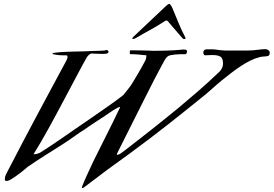

<svg xmlns="http://www.w3.org/2000/svg" viewBox="-20 -932 1389 974"><path d="M151.4 -149.4Q159.7 -149.4 169.2 -152.1Q178.7 -154.8 185.5 -158.7Q216.8 -178.7 245.4 -197.8Q273.9 -216.8 301 -235.6Q328.1 -254.4 355 -273.2Q381.8 -292 410.2 -311Q454.6 -341.8 497.8 -371.6Q541 -401.4 580.6 -430.7Q585 -434.1 592.3 -439.7Q599.6 -445.3 604.5 -448.7Q619.6 -467.8 631.1 -481.7Q642.6 -495.6 653.3 -513.7Q666.5 -535.6 681.9 -561.5Q697.3 -587.4 711.4 -614.3Q718.3 -625 720.5 -634.3Q722.7 -643.6 722.7 -651.4Q711.9 -652.3 702.4 -653.3Q692.9 -654.3 683.3 -655.3Q673.8 -656.2 663.6 -656.7Q653.3 -657.2 641.6 -657.2Q639.2 -657.2 638.7 -659.9Q638.2 -662.6 638.2 -665Q638.2 -667 638.7 -671.9Q639.2 -676.8 641.6 -676.8Q674.8 -676.8 694.6 -676.3Q714.4 -675.8 726.1 -675.5Q737.8 -675.3 744.4 -674.8Q751 -674.3 757.8 -674.3Q772 -674.3 789.1 -674.6Q806.2 -674.8 824 -675.3Q841.8 -675.8 859.4 -676.8Q877 -677.7 892.6 -679.2Q899.4 -680.2 905 -680.4Q910.6 -680.7 912.6 -680.7Q920.4 -680.7 924.6 -679Q928.7 -677.2 928.7 -668.9Q928.7 -665 926 -661.1Q923.3 -657.2 920.9 -657.2Q909.7 -657.2 895.8 -657Q881.8 -656.7 869.1 -655.5Q856.4 -654.3 845.9 -652.1Q835.4 -649.9 830.6 -646Q821.8 -639.2 814.9 -626.2Q808.1 -613.3 800.3 -599.6Q787.6 -576.7 764.9 -532.7Q742.2 -488.8 712.4 -429.4Q682.6 -370.1 647 -299.1Q611.3 -228 573.2 -151.9L572.3 -149.4Q572.3 -147 576.2 -147Q583 -147 593 -154.1Q603 -161.1 614.3 -169.9Q655.3 -201.7 690.2 -228.8Q725.1 -255.9 757.3 -281.5Q789.6 -307.1 821 -332.5Q852.5 -357.9 887.2 -386.2Q936 -426.8 985.6 -470Q1035.2 -513.2 1089.4 -564.5Q1097.7 -571.3 1104.5 -583.3Q1111.3 -595.2 1111.3 -610.8Q1111.3 -636.7 1097.9 -644.8Q1084.5 -652.8 1058.1 -652.8Q1046.9 -652.8 1036.6 -652.1Q1026.4 -651.4 1020 -651.4Q1016.1 -651.4 1013.7 -656.2Q1011.2 -661.1 1011.2 -665.5Q1011.2 -672.4 1015.6 -677Q1020 -681.6 1026.9 -681.6H1061.5Q1065.9 -681.6 1073 -680.7Q1080.1 -679.7 1088.1 -678.7Q1096.2 -677.7 1104.7 -676.8Q1113.3 -675.8 1121.1 -675.8H1237.8Q1261.2 -675.8 1285.4 -679.2Q1309.6 -682.6 1328.1 -682.6Q1335 -682.6 1341.8 -677.2Q1348.6 -671.9 1348.6 -665Q1348.6 -662.6 1347.2 -656.7Q1345.7 -650.9 1342.8 -649.4Q1335.9 -647 1330.3 -646.2Q1324.7 -645.5 1319.1 -645.3Q1313.5 -645 1308.1 -644.5Q1302.7 -644 1296.9 -642.1Q1272.9 -636.2 1248.8 -624Q1224.6 -611.8 1200.2 -595.7Q1175.8 -579.6 1151.6 -560.8Q1127.4 -542 1103.5 -522.9Q1093.8 -515.1 1083 -505.6Q1072.3 -496.1 1060.8 -486.1Q1049.3 -476.1 1038.3 -466.3Q1027.3 -456.5 1017.6 -448.7Q966.8 -407.7 921.1 -371.1Q875.5 -334.5 830.1 -298.8Q784.7 -263.2 737.3 -227.3Q689.9 -191.4 636.2 -151.9Q579.1 -111.3 520.8 -68.1Q462.4 -24.9 404.8 19.5Q400.9 22 397.9 22Q395.5 22 395.5 19.5Q395.5 16.1 399.7 5.9Q403.8 -4.4 409.7 -18.1Q415.5 -31.7 422.4 -46.4Q429.2 -61 434.6 -72.8Q453.6 -114.7 475.3 -157.2Q497.1 -199.7 518.1 -242.7Q535.2 -276.9 551.3 -309.3Q567.4 -341.8 584 -377Q585.4 -378.9 586.9 -382.8Q588.4 -386.7 588.4 -388.7Q587.9 -389.6 587.9 -389.6H587.4Q584 -389.6 581.5 -387.9Q579.1 -386.2 574.7 -384.3Q558.1 -375.5 542.2 -364.5Q526.4 -353.5 513.2 -344.7Q502.9 -337.9 488.3 -328.4Q473.6 -318.8 459 -309.3Q444.3 -299.8 431.4 -291Q418.5 -282.2 411.6 -276.9Q388.2 -262.7 359.1 -241.7Q330.1 -220.7 297.9 -200.2Q252.4 -171.4 208 -143.3Q163.6 -115.2 120.1 -85.4Q117.7 -83.5 111.6 -78.1Q105.5 -72.8 96.7 -65.7Q87.9 -58.6 77.1 -50.3Q66.4 -42 55.2 -34.7Q46.4 -28.3 34.2 -21.2Q22 -14.2 13.2 -14.2Q7.3 -14.2 5.9 -16.4Q4.4 -18.6 4.4 -23.4Q4.4 -34.7 10 -46.4Q15.6 -58.1 22.5 -70.8Q61 -146 97.7 -215.3Q134.3 -284.7 170.4 -352.3Q206.5 -419.9 242.9 -487.5Q279.3 -555.2 317.9 -627Q319.8 -631.8 321.3 -636Q322.8 -640.1 322.8 -642.1Q322.8 -646 321.5 -648.7Q320.3 -651.4 316.9 -651.4Q306.6 -651.4 298.3 -651.4Q290 -651.4 282.5 -652.1Q274.9 -652.8 267.1 -653.8Q259.3 -654.8 249.5 -657.2Q248.5 -658.2 247.3 -658.9Q246.1 -659.7 246.1 -660.6Q246.1 -662.6 256.6 -664.3Q267.1 -666 283 -667.2Q298.8 -668.5 317.9 -669.2Q336.9 -669.9 354.2 -670.4Q371.6 -670.9 384.8 -671.1Q397.9 -671.4 402.3 -671.4Q415 -671.4 427.5 -672.4Q439.9 -673.3 448.2 -673.3Q472.7 -673.8 486.6 -674.3Q500.5 -674.8 510.7 -675.8Q513.2 -676.8 515.4 -677.5Q517.6 -678.2 519 -678.2Q528.8 -678.2 530.8 -669.9Q529.3 -662.6 522.5 -660.6Q518.1 -659.2 509 -658.9Q500 -658.7 494.6 -658.7Q492.2 -658.7 485.1 -658.9Q478 -659.2 470.2 -659.4Q462.4 -659.7 455.3 -659.9Q448.2 -660.2 445.3 -660.6Q441.4 -660.6 437.7 -658.4Q434.1 -656.2 430.7 -653.3Q427.2 -650.4 424.8 -647.2Q422.4 -644 420.9 -642.1Q413.6 -629.9 401.9 -608.2Q390.1 -586.4 375 -557.9Q359.9 -529.3 341.8 -495.4Q323.7 -461.4 304.4 -425Q285.2 -388.7 265.1 -351.3Q245.1 -314 225.3 -278.3Q205.6 -242.7 186.8 -210.4Q168 -178.2 151.4 -151.9ZM921.4 -738.3Q921.4 -736.8 920.2 -735.4Q918.9 -733.9 915.5 -733.9Q911.6 -733.9 909.9 -734.6Q908.2 -735.4 905.3 -738.8Q895 -750.5 887.2 -759.5Q879.4 -768.6 871.8 -777.3Q864.3 -786.1 855.5 -796.1Q846.7 -806.2 835 -820.3Q832.5 -823.2 830.1 -825.7Q827.6 -828.1 824.2 -828.1Q821.8 -828.1 818.8 -826.4Q815.9 -824.7 812 -822.3Q792 -809.1 774.4 -798.8Q756.8 -788.6 739.7 -779.1Q722.7 -769.5 705.3 -760Q688 -750.5 668.9 -738.8Q666.5 -737.3 662.6 -735.8Q658.7 -734.4 654.8 -734.4Q650.9 -734.4 650.9 -737.3Q650.9 -738.8 653.8 -742.7L811.5 -891.6Q814.5 -894.5 818.1 -897.9Q821.8 -901.4 825.4 -904.5Q829.1 -907.7 832.8 -909.9Q836.4 -912.1 838.9 -912.1Q841.3 -912.1 843.8 -909.2Q846.2 -906.2 848.6 -902.3Q851.1 -898.4 853 -894Q855 -889.6 856.4 -886.7Q872.6 -847.7 886.7 -813.2Q900.9 -778.8 919.4 -743.7Z"/></svg>

Font: IM FELL French Canon
Style: Italic
Weight: 400
Italic angle: -17°
Designer: Igino Marini
Foundry: Igino Marini
Version: 3.00